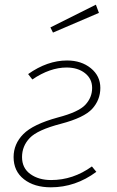

<svg xmlns="http://www.w3.org/2000/svg" viewBox="-20 -789 501 819"><path d="M389 -769 402 -734 206 -650 195 -672ZM266 -531Q327 -531 367.5 -498Q408 -465 408 -414Q408 -363 373.5 -325Q339 -287 240 -261Q140 -235 107 -200.5Q74 -166 74 -119Q74 -72 109.5 -46.5Q145 -21 198 -21Q292 -21 372 -79L391 -56Q302 10 197 10Q126 10 82 -24.5Q38 -59 38 -119Q38 -175 79.5 -217Q121 -259 227 -288Q315 -311 344 -342Q373 -373 373 -414Q373 -453 342.5 -477Q312 -501 264 -501Q193 -501 118 -450L100 -473Q182 -531 266 -531Z"/></svg>

Font: Fira Sans UltraLight
Style: Italic
Weight: 200
Italic angle: -8°
Designer: Carrois Corporate & Edenspiekermann AG
Foundry: Carrois Corporate GbR & Edenspiekermann AG
Version: Version 4.203;PS 004.203;hotconv 1.0.88;makeotf.lib2.5.64775